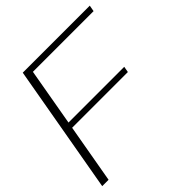

<svg xmlns="http://www.w3.org/2000/svg" viewBox="-188 -812 950 950"><g transform="rotate(-45 287.0 -337.5)"><path d="M-7 0H37.5L92 -309.5H482L487.5 -340.5H97.5L150.5 -642.5H575L581 -675H112Z"/></g></svg>

Font: Anybody SemiExpanded ExtraLight
Style: Italic
Weight: 250
Width: 6
Italic angle: -10°
Version: Version 1.113;gftools[0.9.25]